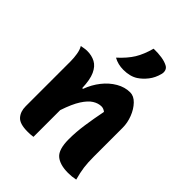

<svg xmlns="http://www.w3.org/2000/svg" viewBox="-230 -934 1061 1061"><g transform="rotate(45 300.0 -404.0)"><path d="M216 0Q203 2 193 2.5Q183 3 172 3Q111 3 88.5 -22.5Q66 -48 66 -89V-441Q66 -466 61.5 -494Q57 -522 46 -540Q57 -542 68.5 -544Q80 -546 91 -546Q126 -546 153.5 -531.5Q181 -517 197.5 -481Q214 -445 216 -381H222Q240 -430 270.5 -468.5Q301 -507 340 -529.5Q379 -552 420 -552Q449 -552 474 -526Q499 -500 514 -461.5Q529 -423 529 -384V-159Q529 -111 533.5 -77.5Q538 -44 550 0Q535 3 521.5 4.5Q508 6 492 6Q428 6 395.5 -21.5Q363 -49 363 -129Q363 -185 372 -246.5Q381 -308 394 -373Q379 -385 363 -385Q338 -385 313 -369.5Q288 -354 263.5 -316Q239 -278 216 -209ZM341 -814Q376 -815 404.5 -810.5Q433 -806 452 -796Q466 -789 470.5 -775.5Q475 -762 471 -747Q461 -708 439 -680Q417 -652 391 -635Q357 -613 305 -613Q263 -613 229 -632Q276 -675 300.5 -715Q325 -755 341 -814Z"/></g></svg>

Font: Recursive Sn Csl St XBd
Style: Regular
Weight: 800
Version: Version 1.085;hotconv 1.1.0;makeotfexe 2.6.0; ttfautohint (v